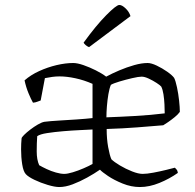

<svg xmlns="http://www.w3.org/2000/svg" viewBox="-20 -754 788 774"><path d="M219 0Q201 0 172.5 -8.5Q144 -17 119 -29Q94 -41 84 -52Q74 -63 69.5 -91.5Q65 -120 65 -152Q65 -164 65.5 -175Q66 -186 67 -196Q67 -200 77 -210Q87 -220 102 -231.5Q117 -243 132.5 -252Q148 -261 159 -263Q183 -266 218 -268Q253 -270 289.5 -272.5Q326 -275 353 -278V-416Q319 -431 284 -438.5Q249 -446 220 -446Q205 -446 190.5 -444Q176 -442 161 -439L144 -349Q140 -348 132 -344.5Q124 -341 113 -340Q105 -354 95 -378Q85 -402 79 -430Q104 -452 138 -467.5Q172 -483 208 -491.5Q244 -500 275 -500Q292 -500 316.5 -491.5Q341 -483 366 -470.5Q391 -458 408 -445Q432 -458 461.5 -470.5Q491 -483 521 -491.5Q551 -500 575 -500Q590 -500 612 -489.5Q634 -479 654 -465Q674 -451 682 -440Q688 -428 693.5 -402Q699 -376 702 -348.5Q705 -321 705 -303Q698 -293 684.5 -282Q671 -271 658 -262Q645 -253 638 -249Q590 -245 532.5 -240.5Q475 -236 410 -234Q410 -194 416 -161Q422 -128 429 -112Q440 -101 463.5 -87Q487 -73 512.5 -63Q538 -53 555 -53Q572 -53 598.5 -58Q625 -63 649.5 -69Q674 -75 685 -78Q687 -76 691.5 -71Q696 -66 697 -57Q663 -33 622.5 -16.5Q582 0 544 0Q509 0 474.5 -14Q440 -28 415.5 -44.5Q391 -61 383 -70Q360 -54 331 -38Q302 -22 273 -11Q244 0 219 0ZM409 -281Q464 -283 525.5 -286.5Q587 -290 644 -297Q644 -312 643 -333Q642 -354 639 -373.5Q636 -393 630 -405Q626 -410 611.5 -419.5Q597 -429 580 -437Q563 -445 551 -445Q539 -445 513 -439Q487 -433 462 -425.5Q437 -418 427 -412Q421 -398 417 -374.5Q413 -351 411 -326Q409 -301 409 -281ZM239 -53Q252 -53 273.5 -59.5Q295 -66 317 -75.5Q339 -85 353 -93V-232Q335 -231 302.5 -229.5Q270 -228 234.5 -225Q199 -222 170 -217.5Q141 -213 130 -205Q128 -177 128 -143.5Q128 -110 138 -88Q150 -81 168 -72.5Q186 -64 205.5 -58.5Q225 -53 239 -53ZM339 -564Q331 -567 325 -572.5Q319 -578 317 -582Q367 -651 408 -692.5Q449 -734 461 -734Q472 -734 486.5 -720Q501 -706 506 -689Z"/></svg>

Font: Texturina Thin
Style: Regular
Weight: 100
Designer: Guillermo Torres Carreño
Foundry: Omnibus-Type
Version: Version 1.002; ttfautohint (v1.8.3)